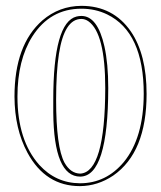

<svg xmlns="http://www.w3.org/2000/svg" viewBox="-20 -630 554 660"><path d="M254.9 9.8Q136.7 9.8 74.7 -104.5Q30.3 -186.5 29.8 -297.9Q29.8 -476.1 126 -560.1Q183.6 -609.4 259.8 -609.9Q368.7 -609.9 429.7 -522Q483.9 -442.9 483.9 -307.1Q483.9 -106 369.1 -26.4Q315.9 9.3 254.9 9.8ZM259.8 -564.9Q201.2 -564.9 182.6 -444.8Q172.9 -381.8 172.9 -287.1Q172.9 -124.5 201.7 -70.8Q222.7 -33.7 255.9 -33.2Q341.3 -38.1 341.8 -327.1Q341.8 -515.6 284.2 -556.6Q272.5 -564.9 259.8 -564.9ZM254.9 0Q344.7 0 405.8 -73.2Q473.6 -156.2 474.1 -307.1Q474.1 -519.5 348.1 -580.6Q307.6 -600.1 259.8 -600.1Q152.3 -600.1 91.3 -504.9Q40 -423.8 40 -297.9Q40 -147.9 114.7 -63.5Q171.9 -0.5 254.9 0ZM259.8 -575.2Q315.4 -575.2 338.9 -470.7Q352.1 -411.6 352.1 -327.1Q351.6 -23.9 255.9 -22.9Q165 -22.9 163.1 -243.7Q163.1 -249 163.1 -287.1Q163.1 -553.2 243.2 -573.2Q251.5 -575.2 259.8 -575.2Z"/></svg>

Font: Linux Biolinum Outline O
Style: Bold
Weight: 700
Designer: Philipp H. Poll
Foundry: Philipp H. Poll
Version: Version 0.9.2